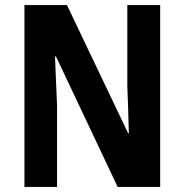

<svg xmlns="http://www.w3.org/2000/svg" viewBox="-20 -827 725 754"><path d="M609 -93V-807H480V-490C482 -433 484 -389 486 -304H483L243 -807H76V-93H204V-414C201 -469 200 -521 196 -605H200L442 -93Z"/></svg>

Font: Noto Sans Kannada UI Condensed
Style: Bold
Weight: 700
Width: 3
Designer: Jelle Bosma - Monotype Design Team
Foundry: Monotype Imaging Inc.
Version: Version 2.005